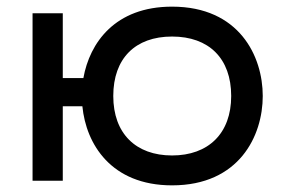

<svg xmlns="http://www.w3.org/2000/svg" viewBox="-20 -544 854 578"><path d="M498 -524C326 -524 250 -415 231 -309H169V-504H78V0H169V-224H228C239 -111 314 14 498 14C700 14 771 -135 771 -255C771 -375 700 -524 498 -524ZM498 -76C389 -76 321 -142 321 -255C321 -368 387 -434 498 -434C609 -434 676 -368 676 -255C676 -142 607 -76 498 -76Z"/></svg>

Font: Hibana SubMedium
Style: Regular
Weight: 500
Width: 6
Designer: pygmalion
Foundry: ybstudio
Version: Version 0.930;hotconv 1.0.109;makeotfexe 2.5.65596